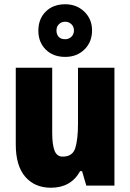

<svg xmlns="http://www.w3.org/2000/svg" viewBox="-20 -871 611 901"><path d="M517 -553V0H385L365 -68H356Q313 10 219 10Q143 10 98.5 -41.5Q54 -93 54 -193V-553H225V-248Q225 -192 236 -164Q247 -136 274 -136Q321 -136 333.5 -177Q346 -218 346 -289V-553ZM286 -604Q229 -604 194.5 -638.5Q160 -673 160 -727Q160 -782 194.5 -816.5Q229 -851 286 -851Q340 -851 376 -816Q412 -781 412 -728Q412 -674 376.5 -639Q341 -604 286 -604ZM286 -687Q303 -687 315 -698.5Q327 -710 327 -728Q327 -746 315 -757.5Q303 -769 286 -769Q268 -769 256.5 -757.5Q245 -746 245 -728Q245 -710 255 -698.5Q265 -687 286 -687Z"/></svg>

Font: Noto Sans Telugu Condensed Black
Style: Regular
Weight: 900
Width: 3
Designer: Jelle Bosma - Monotype Design Team
Foundry: Monotype Imaging Inc.
Version: Version 2.005; ttfautohint (v1.8.4.7-5d5b)